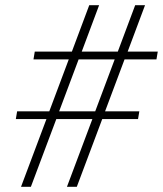

<svg xmlns="http://www.w3.org/2000/svg" viewBox="-20 -720 628 740"><path d="M460 -491 385 -291H517L512 -261H374L276 0H238L336 -261H197L99 0H61L159 -261H41L46 -291H170L245 -491H109L114 -521H257L324 -700H362L295 -521H434L501 -700H539L472 -521H588L583 -491ZM422 -491H283L208 -291H347Z"/></svg>

Font: Thasadith
Style: Italic
Weight: 400
Italic angle: -9°
Designer: Cadson Demak Co.,Ltd.
Foundry: Cadson Demak Co.,Ltd.
Version: Version 1.000; ttfautohint (v1.6)